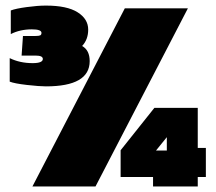

<svg xmlns="http://www.w3.org/2000/svg" viewBox="-20 -674 779 694"><path d="M146 -361.8Q123 -361.8 77.6 -366.9Q32.2 -372.1 15.1 -378.9V-463.9Q51.8 -445.8 98.1 -445.8Q134.8 -445.8 134.8 -460.9Q134.8 -473.1 108.9 -473.1H58.1L63 -543.9H106.9Q120.6 -543.9 125.2 -546.1Q129.9 -548.3 129.9 -555.2Q129.9 -567.9 95.2 -567.9Q52.2 -567.9 19 -550.8V-636.2Q37.1 -643.1 76.7 -648.4Q116.2 -653.8 146 -653.8Q222.2 -653.8 260.5 -629.6Q298.8 -605.5 298.8 -566.9Q298.8 -531.2 276.9 -507.8Q304.2 -492.2 304.2 -453.1Q304.2 -361.8 146 -361.8ZM97.2 0 431.2 -644H659.2L325.2 0ZM533.2 0V-34.2H416V-130.9L538.1 -284.2H694.8V-139.2H724.1V-34.2H694.8V0ZM543.9 -129.9H583V-178.2Z"/></svg>

Font: Kanit Black
Style: Regular
Weight: 900
Designer: Katatrad Team
Foundry: CadsonDemak
Version: Version 1.000;PS 001.000;hotconv 1.0.88;makeotf.lib2.5.64775